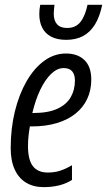

<svg xmlns="http://www.w3.org/2000/svg" viewBox="-20 -767 444 797"><path d="M161.6 9.8Q118.7 9.8 87.9 -9Q57.1 -27.8 40.8 -64Q24.4 -100.1 24.4 -152.3Q24.4 -233.4 41.7 -304.4Q59.1 -375.5 90.3 -429.7Q121.6 -483.9 163.3 -514.4Q205.1 -544.9 253.9 -544.9Q302.2 -544.9 330.6 -517.6Q358.9 -490.2 358.9 -436.5Q358.9 -393.1 342.3 -357.2Q325.7 -321.3 293.9 -295.7Q262.2 -270 216.1 -256.1Q169.9 -242.2 110.8 -242.2H104Q100.6 -222.7 98.4 -202.1Q96.2 -181.6 96.2 -161.1Q96.2 -103.5 116.7 -77.1Q137.2 -50.8 178.7 -50.8Q205.6 -50.8 228.3 -57.9Q251 -64.9 278.8 -81.1V-20Q253.9 -4.4 224.6 2.7Q195.3 9.8 161.6 9.8ZM114.3 -297.9H117.7Q179.2 -297.9 217.3 -315.2Q255.4 -332.5 273.2 -363Q291 -393.6 291 -432.6Q291 -457 279.8 -470.7Q268.6 -484.4 244.1 -484.4Q217.3 -484.4 192.1 -460.2Q167 -436 147 -394Q127 -352.1 114.3 -297.9ZM254.9 -601.6Q217.8 -601.6 192.9 -614.5Q168 -627.4 155.5 -651.6Q143.1 -675.8 143.1 -708.5Q143.1 -716.8 144 -727.3Q145 -737.8 147 -747.1H206.1Q205.6 -739.3 204.3 -729.7Q203.1 -720.2 203.1 -710.4Q203.1 -681.6 216.8 -666.3Q230.5 -650.9 258.8 -650.9Q293.9 -650.9 313.7 -675.5Q333.5 -700.2 343.3 -747.1H404.3Q394 -697.3 374 -665Q354 -632.8 324.5 -617.2Q294.9 -601.6 254.9 -601.6Z"/></svg>

Font: Open Sans Condensed
Style: Italic
Weight: 400
Width: 3
Italic angle: -12°
Designer: Monotype Design Team
Foundry: Monotype Imaging Inc.
Version: Version 3.000